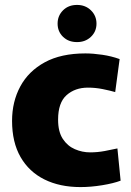

<svg xmlns="http://www.w3.org/2000/svg" viewBox="-20 -748 531 780"><path d="M307 12Q223 12 160.5 -19Q98 -50 63.5 -110Q29 -170 29 -257Q29 -335 62.5 -397Q96 -459 162 -495Q228 -531 327 -531Q358 -531 395.5 -525.5Q433 -520 466 -508L448 -374Q427 -380 397.5 -386Q368 -392 337 -392Q285 -392 250.5 -361.5Q216 -331 216 -262Q216 -213 235 -184Q254 -155 284 -142Q314 -129 346 -129Q376 -129 405.5 -134.5Q435 -140 457 -145L470 -14Q441 -3 395 4.5Q349 12 307 12ZM293 -577Q258 -577 236 -598.5Q214 -620 214 -652Q214 -684 236 -706Q258 -728 293 -728Q327 -728 349.5 -706Q372 -684 372 -652Q372 -620 349.5 -598.5Q327 -577 293 -577Z"/></svg>

Font: Murecho ExtraBold
Style: Regular
Weight: 800
Designer: Neil Summerour
Foundry: Positype
Version: Version 1.010; ttfautohint (v1.8.3)